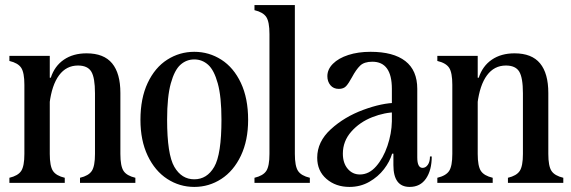

<svg xmlns="http://www.w3.org/2000/svg" viewBox="-20 -720 2248 756"><path d="M17 0V-20Q51 -28 63.5 -47Q76 -66 76 -114V-386Q76 -434 63.5 -453Q51 -472 17 -480V-500H90H176V-114Q176 -66 188.5 -47Q201 -28 235 -20V0H162H90ZM295 0V-20Q329 -28 341.5 -47Q354 -66 354 -114V-353Q354 -414 339.5 -438Q325 -462 287 -462Q241 -462 212.5 -423.5Q184 -385 175 -312H154V-414H180Q195 -460 231.5 -485Q268 -510 321 -510Q389 -510 421.5 -470.5Q454 -431 454 -354V-114Q454 -66 466.5 -47Q479 -28 513 -20V0H440H368Z M533 -248Q533 -333 561.5 -393.5Q590 -454 638.5 -485Q687 -516 745 -516Q803 -516 851.5 -485Q900 -454 928.5 -393.5Q957 -333 957 -248Q957 -167 928.5 -107Q900 -47 851.5 -15.5Q803 16 745 16Q687 16 638.5 -15.5Q590 -47 561.5 -107Q533 -167 533 -248ZM852 -249Q852 -339 837.5 -391.5Q823 -444 799.5 -465Q776 -486 745 -486Q714 -486 690.5 -465Q667 -444 652.5 -391.5Q638 -339 638 -249Q638 -112 666.5 -63Q695 -14 745 -14Q795 -14 823.5 -63Q852 -112 852 -249Z M982 0V-20Q1016 -28 1028.5 -47Q1041 -66 1041 -114V-586Q1041 -634 1028.5 -653Q1016 -672 982 -680V-700H1055H1141V-114Q1141 -66 1153.5 -47Q1166 -28 1200 -20V0H1127H1055Z M1529 -70V-123L1523 -175V-370Q1523 -477 1446 -477Q1414 -477 1398 -461.5Q1382 -446 1366 -416Q1353 -392 1343 -381Q1333 -370 1314 -370Q1293 -370 1281 -384.5Q1269 -399 1269 -420Q1269 -447 1291 -469Q1313 -491 1351.5 -503.5Q1390 -516 1439 -516Q1529 -516 1576 -479.5Q1623 -443 1623 -370V-100Q1623 -59 1644 -59Q1656 -59 1664.5 -71Q1673 -83 1673 -104H1680Q1680 -50 1657.5 -17Q1635 16 1593 16Q1529 16 1529 -70ZM1229 -99Q1229 -162 1282.5 -211Q1336 -260 1410.5 -287.5Q1485 -315 1541 -315L1542 -278Q1495 -278 1445.5 -258.5Q1396 -239 1363 -201.5Q1330 -164 1330 -115Q1330 -78 1349 -55.5Q1368 -33 1397 -33Q1433 -33 1461 -65Q1489 -97 1505.5 -145.5Q1522 -194 1523 -242H1539V-115H1524Q1515 -84 1492 -54Q1469 -24 1434 -4Q1399 16 1356 16Q1302 16 1265.5 -15.5Q1229 -47 1229 -99Z M1702 0V-20Q1736 -28 1748.5 -47Q1761 -66 1761 -114V-386Q1761 -434 1748.5 -453Q1736 -472 1702 -480V-500H1775H1861V-114Q1861 -66 1873.5 -47Q1886 -28 1920 -20V0H1847H1775ZM1980 0V-20Q2014 -28 2026.5 -47Q2039 -66 2039 -114V-353Q2039 -414 2024.5 -438Q2010 -462 1972 -462Q1926 -462 1897.5 -423.5Q1869 -385 1860 -312H1839V-414H1865Q1880 -460 1916.5 -485Q1953 -510 2006 -510Q2074 -510 2106.5 -470.5Q2139 -431 2139 -354V-114Q2139 -66 2151.5 -47Q2164 -28 2198 -20V0H2125H2053Z"/></svg>

Font: RL Madena Variable
Style: Regular
Weight: 400
Designer: I Kadek Wantara Putra
Foundry: Roughlines ID
Version: Version 1.000;Glyphs 3.1.2 (3151)